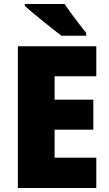

<svg xmlns="http://www.w3.org/2000/svg" viewBox="-20 -947 550 967"><path d="M465 0H70V-714H465V-563H255V-445H450V-294H255V-153H465ZM305 -927Q319 -906 339.5 -878Q360 -850 380.5 -824Q401 -798 414 -781V-767H290Q273 -779 248 -799Q223 -819 195.5 -841Q168 -863 144 -883.5Q120 -904 105 -917V-927Z"/></svg>

Font: Noto Sans Gujarati SemiCondensed Black
Style: Regular
Weight: 900
Width: 4
Designer: Jelle Bosma - Monotype Design Team, Universal Thirst
Foundry: Monotype Imaging Inc.
Version: Version 2.106; ttfautohint (v1.8.4.7-5d5b)